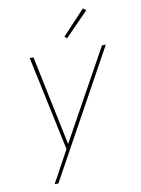

<svg xmlns="http://www.w3.org/2000/svg" viewBox="-102 -815 804 1098"><g transform="rotate(-10 300.0 -266.0)"><path d="M124 215Q136 194 147.5 173Q159 152 170 131L226 29L109 -520H131L240 2L529 -520H551L146 215ZM339 -594 326 -606 458 -747 475 -733Z"/></g></svg>

Font: Iosevka Aile Thin
Style: Italic
Weight: 100
Italic angle: -9°
Designer: Belleve Invis
Foundry: Belleve Invis
Version: Version 31.1.0; ttfautohint (v1.8.4)